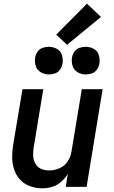

<svg xmlns="http://www.w3.org/2000/svg" viewBox="-20 -1014 616 1042"><path d="M210 8Q236 8 263 0Q290 -8 311.5 -27Q333 -46 348 -70L337 0H450L537 -530H424L368 -192Q364 -164 347 -138Q330 -112 302 -100.5Q274 -89 246 -89Q223 -89 202.5 -98Q182 -107 171.5 -126.5Q161 -146 160 -169Q159 -192 163 -215L215 -530H102L52 -231Q46 -196 46 -161.5Q46 -127 56.5 -95Q67 -63 89 -39Q111 -15 143 -3.5Q175 8 210 8ZM445 -610Q461 -610 478 -615.5Q495 -621 505.5 -636Q516 -651 519 -667Q523 -691 516.5 -714Q510 -737 489.5 -748.5Q469 -760 445 -760Q429 -760 412 -754.5Q395 -749 384.5 -734.5Q374 -720 371 -703Q367 -679 374 -656.5Q381 -634 401 -622Q421 -610 445 -610ZM245 -610Q261 -610 278 -615.5Q295 -621 305.5 -636Q316 -651 319 -667Q323 -691 316.5 -714Q310 -737 289.5 -748.5Q269 -760 245 -760Q229 -760 212 -754.5Q195 -749 184.5 -734.5Q174 -720 171 -703Q167 -679 174 -656.5Q181 -634 201 -622Q221 -610 245 -610ZM344 -771 528 -922 452 -994 285 -826Z"/></svg>

Font: Iosevka Sparkle SmBdObl
Style: Regular
Weight: 600
Italic angle: -9°
Designer: Belleve Invis
Foundry: Belleve Invis
Version: Version 4.5.0; ttfautohint (v1.8.3)